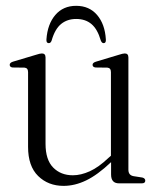

<svg xmlns="http://www.w3.org/2000/svg" viewBox="-20 -614 519 643"><path d="M74 -122V-372.5Q74 -386.5 62 -387.5L21.5 -388Q12.5 -389.5 12.5 -397Q12.5 -404 23.5 -407.5L100.5 -430.5Q114 -435 120.5 -435Q132.5 -435 132.5 -421.5V-132.5Q132.5 -79 158 -53Q183.5 -27 224 -27Q251 -27 280.8 -40.5Q310.5 -54 343 -85L351.5 -92.5V-372.5Q351.5 -386.5 339.5 -387.5L299.5 -388Q290 -389.5 290 -397Q290 -404 301.5 -407.5L378 -430.5Q391.5 -435 398 -435Q410 -435 410 -421.5V-45.5Q410 -27 427.5 -24L456.5 -19.5Q466.5 -17 466.5 -9Q466.5 0 455 0H378.5Q352 0 352 -29.5V-71Q306.5 -28 268.5 -9.8Q230.5 8.5 193 8.5Q141.5 8.5 107.8 -24.5Q74 -57.5 74 -122ZM235 -550.5Q205.5 -550.5 184.8 -533.8Q164 -517 153 -478.5Q150 -469.5 143.5 -469.5Q134.5 -469.5 135.5 -482Q139 -533 165.2 -563.8Q191.5 -594.5 235 -594.5Q279 -594.5 305.2 -563.8Q331.5 -533 334.5 -482Q335.5 -469.5 327 -469.5Q321 -469.5 317.5 -478.5Q306.5 -516.5 286.2 -533.5Q266 -550.5 235 -550.5Z"/></svg>

Font: Fraunces 144pt S050 Light
Style: Regular
Weight: 300
Version: Version 1.000; ttfautohint (v1.8.3)